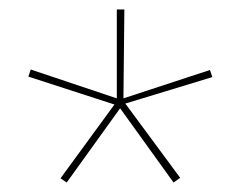

<svg xmlns="http://www.w3.org/2000/svg" viewBox="-20 -650 509 406"><path d="M121 -264 108 -273 222 -429 40 -488 45 -503 227 -442V-630H243L241 -442L424 -502L429 -487L245 -431L361 -274L347 -264L234 -421Z"/></svg>

Font: Alumni Sans Pinstripe
Style: Regular
Weight: 400
Designer: Robert E. Leuschke
Foundry: Robert E. Leuschke
Version: Version 1.010; ttfautohint (v1.8.4.7-5d5b)